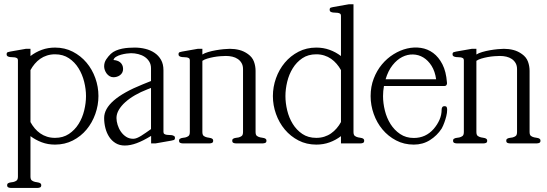

<svg xmlns="http://www.w3.org/2000/svg" viewBox="-20 -687 2621 920"><path d="M392.1 -226.6Q392.1 -259.8 383.3 -295.2Q374.5 -330.6 356.4 -359.9Q338.4 -389.2 310.3 -408Q282.2 -426.8 243.7 -426.8Q223.1 -426.8 205.3 -421.1Q187.5 -415.5 172.9 -405.3Q158.2 -395 146.5 -381.1Q134.8 -367.2 126 -351.1V-102.1Q134.8 -85.9 146.5 -72Q158.2 -58.1 172.9 -47.9Q187.5 -37.6 205.3 -32Q223.1 -26.4 243.7 -26.4Q282.2 -26.4 310.3 -45.2Q338.4 -64 356.7 -93.3Q375 -122.6 383.5 -158Q392.1 -193.4 392.1 -226.6ZM451.7 -227.1Q451.7 -183.1 436.8 -141.1Q421.9 -99.1 394.8 -66.4Q367.7 -33.7 329.1 -13.9Q290.5 5.9 243.7 5.9Q209.5 5.9 180.2 -5.1Q150.9 -16.1 126 -34.7V158.7Q126 172.9 132.6 177.7Q139.2 182.6 147.9 184.6Q153.3 185.5 157.7 186.3Q162.1 187 166 188Q169.9 189 173.8 191.7Q177.7 194.3 177.7 200.2Q177.7 208.5 172.4 210.9Q167 213.4 161.1 213.4H31.2Q25.4 213.4 19.8 210.9Q14.2 208.5 14.2 200.2Q14.2 193.8 18.1 191.4Q22 189 25.9 188Q29.8 187 34.4 186.5Q39.1 186 43.9 185.1Q52.7 183.1 59.3 178.2Q65.9 173.3 65.9 158.7V-398.4Q65.9 -405.3 61.5 -408.2Q57.1 -411.1 50.5 -412.1Q43.9 -413.1 36.6 -413.1Q29.3 -413.1 23.4 -414.6Q19.5 -415.5 15.6 -418Q11.7 -420.4 11.7 -426.8Q11.7 -435.1 17.3 -437Q22.9 -439 28.8 -439.9L104 -453.1H126V-418.5Q150.9 -437.5 180.2 -448.2Q209.5 -459 243.7 -459Q290.5 -459 328.9 -439.2Q367.2 -419.4 394.5 -387Q421.9 -354.5 436.8 -312.7Q451.7 -271 451.7 -227.1Z M818.4 -26.4Q818.4 -18.1 812.7 -16.1Q807.1 -14.2 801.3 -13.2L726.1 0H704.1V-35.6H703.6Q665.5 -12.2 635 -1Q604.5 10.3 578.1 10.3Q552.7 10.3 534.2 -1Q515.6 -12.2 503.4 -30.8Q491.2 -49.3 485.1 -73Q479 -96.7 479 -121.6Q479 -208.5 663.6 -282.7L703.6 -298.8V-359.9Q703.6 -377.9 695.3 -391.6Q687 -405.3 673.6 -414.3Q660.2 -423.3 642.8 -427.7Q625.5 -432.1 607.9 -432.1Q600.1 -432.1 586.9 -430.4Q573.7 -428.7 560.3 -425Q546.9 -421.4 536.4 -415Q525.9 -408.7 523.9 -399.4Q532.7 -398.9 541 -396.2Q549.3 -393.6 555.7 -388.4Q562 -383.3 565.9 -375.2Q569.8 -367.2 569.8 -356.4Q569.8 -346.7 565.7 -339.1Q561.5 -331.5 554.9 -326.7Q548.3 -321.8 540 -319.3Q531.7 -316.9 523.9 -316.9Q513.7 -316.9 505.4 -321.8Q497.1 -326.7 491.2 -334.5Q485.4 -342.3 482.2 -351.3Q479 -360.4 479 -369.1Q479 -387.7 489 -402.6Q499 -417.5 510.7 -428.7Q521 -438.5 535.4 -444.6Q549.8 -450.7 565.4 -453.9Q581.1 -457 596.7 -458Q612.3 -459 625.5 -459Q651.9 -459 676.5 -452.9Q701.2 -446.8 720.5 -433.8Q739.7 -420.9 751.5 -400.4Q763.2 -379.9 763.2 -350.6V-54.7Q763.2 -47.9 767.8 -44.9Q772.5 -42 779.1 -41Q785.6 -40 793.2 -40Q800.8 -40 806.6 -38.6Q810.5 -37.6 814.5 -35.2Q818.4 -32.7 818.4 -26.4ZM703.6 -265.6 686 -258.8Q654.3 -246.6 627.2 -231Q600.1 -215.3 580.3 -197.5Q560.5 -179.7 549.3 -160.4Q538.1 -141.1 538.1 -121.6Q538.1 -106.4 543.5 -88.9Q548.8 -71.3 559.1 -56.4Q569.3 -41.5 584.2 -31.7Q599.1 -22 618.2 -22Q627 -22 636.5 -25.9Q646 -29.8 656.7 -36.4Q667.5 -43 679.2 -51.3Q690.9 -59.6 703.6 -68.4Z M1256.8 -13.2Q1256.8 -4.9 1251.2 -2.4Q1245.6 0 1239.7 0H1109.9Q1104 0 1098.4 -2.4Q1092.8 -4.9 1092.8 -13.2Q1092.8 -19.5 1096.7 -22Q1100.6 -24.4 1104.5 -25.4Q1108.4 -26.4 1113 -26.9Q1117.7 -27.3 1122.6 -28.3Q1131.3 -30.3 1137.9 -35.2Q1144.5 -40 1144.5 -54.7V-356Q1144.5 -372.6 1137.7 -384.5Q1130.9 -396.5 1119.4 -404.3Q1107.9 -412.1 1093.3 -415.5Q1078.6 -418.9 1062.5 -418.9Q1051.3 -418.9 1035.6 -417.7Q1020 -416.5 1003.9 -413.6Q987.8 -410.6 973.1 -406.2Q958.5 -401.9 949.7 -395.5V-54.7Q949.7 -40.5 956.3 -35.6Q962.9 -30.8 971.7 -28.8Q977.1 -27.8 981.4 -27.1Q985.8 -26.4 989.7 -25.4Q993.7 -24.4 997.6 -21.7Q1001.5 -19 1001.5 -13.2Q1001.5 -4.9 996.1 -2.4Q990.7 0 984.9 0H855Q849.1 0 843.5 -2.4Q837.9 -4.9 837.9 -13.2Q837.9 -19.5 841.8 -22Q845.7 -24.4 849.6 -25.4Q853.5 -26.4 858.2 -26.9Q862.8 -27.3 867.7 -28.3Q876.5 -30.3 883.1 -35.2Q889.6 -40 889.6 -54.7V-398.4Q889.6 -405.3 885.3 -408.2Q880.9 -411.1 874.3 -412.1Q867.7 -413.1 860.4 -413.1Q853 -413.1 847.2 -414.6Q843.3 -415.5 839.4 -418Q835.4 -420.4 835.4 -426.8Q835.4 -435.1 841.1 -437Q846.7 -439 852.5 -439.9L927.7 -453.1H949.7V-425.8Q960 -432.6 977.5 -437.7Q995.1 -442.9 1014.6 -446.3Q1034.2 -449.7 1052.2 -451.4Q1070.3 -453.1 1081.5 -453.1Q1105 -453.1 1127 -447.5Q1148.9 -441.9 1168.5 -427.7Q1189 -413.1 1196.8 -391.8Q1204.6 -370.6 1204.6 -347.2V-54.7Q1204.6 -40.5 1211.2 -35.6Q1217.8 -30.8 1226.6 -28.8Q1231.9 -27.8 1236.6 -27.1Q1241.2 -26.4 1245.1 -25.4Q1249 -24.4 1252.9 -21.7Q1256.8 -19 1256.8 -13.2Z M1613.8 -351.1Q1605 -367.2 1593 -381.1Q1581.1 -395 1566.4 -405.3Q1551.8 -415.5 1533.9 -421.1Q1516.1 -426.8 1495.6 -426.8Q1456.5 -426.8 1428.7 -408Q1400.9 -389.2 1382.8 -359.9Q1364.7 -330.6 1356.2 -295.2Q1347.7 -259.8 1347.7 -226.6Q1347.7 -193.4 1356.2 -158Q1364.7 -122.6 1382.8 -93.3Q1400.9 -64 1428.7 -45.2Q1456.5 -26.4 1495.6 -26.4Q1516.1 -26.4 1533.9 -32Q1551.8 -37.6 1566.4 -47.9Q1581.1 -58.1 1593 -72Q1605 -85.9 1613.8 -102.1ZM1725.1 -13.2Q1725.1 -4.9 1719.7 -2.4Q1714.4 0 1708.5 0H1613.8V-34.7Q1588.9 -15.6 1559.3 -4.9Q1529.8 5.9 1495.6 5.9Q1448.7 5.9 1410.4 -13.9Q1372.1 -33.7 1344.7 -66.4Q1317.4 -99.1 1302.5 -140.9Q1287.6 -182.6 1287.6 -226.6Q1287.6 -270.5 1302.5 -312.3Q1317.4 -354 1344.7 -386.7Q1372.1 -419.4 1410.4 -439.2Q1448.7 -459 1495.6 -459Q1529.8 -459 1559.3 -448.2Q1588.9 -437.5 1613.8 -418.5V-611.8Q1613.8 -618.7 1609.4 -621.6Q1605 -624.5 1598.4 -625.5Q1591.8 -626.5 1584.5 -626.5Q1577.1 -626.5 1571.3 -627.9Q1566.9 -628.9 1563.2 -631.3Q1559.6 -633.8 1559.6 -640.1Q1559.6 -648.4 1564.9 -650.4Q1570.3 -652.3 1576.7 -653.3L1651.4 -666.5H1673.8V-54.7Q1673.8 -40.5 1680.4 -35.6Q1687 -30.8 1695.8 -28.8Q1701.2 -27.8 1705.6 -27.1Q1710 -26.4 1713.9 -25.4Q1717.8 -24.4 1721.4 -21.7Q1725.1 -19 1725.1 -13.2Z M2069.8 -307.1Q2064.5 -345.2 2047.9 -371.6Q2031.2 -397.9 2008.5 -411.6Q1985.8 -425.3 1959.2 -426Q1932.6 -426.8 1907.5 -414.1Q1882.3 -401.4 1861.1 -374.8Q1839.8 -348.1 1827.6 -307.1ZM2122.6 -161.6Q2122.6 -146 2118.4 -129.9Q2114.3 -113.8 2109.4 -100.6Q2106.4 -92.8 2103.3 -85.2Q2100.1 -77.6 2096.2 -70.8Q2074.2 -37.1 2040 -15.6Q2005.9 5.9 1962.9 5.9Q1916 5.9 1877.9 -14.2Q1839.8 -34.2 1812.7 -66.7Q1785.6 -99.1 1770.8 -140.9Q1755.9 -182.6 1755.9 -226.6Q1755.9 -272 1770.8 -310.5Q1785.6 -349.1 1810.1 -378.4Q1834.5 -407.7 1866 -427.2Q1897.5 -446.8 1930.9 -454.6Q1964.4 -462.4 1996.8 -457.5Q2029.3 -452.6 2055.7 -433.1Q2082 -413.6 2099.9 -378.9Q2117.7 -344.2 2121.6 -292Q2123 -286.6 2120.1 -280.8Q2117.2 -274.9 2108.9 -274.9H1819.8Q1815.4 -250.5 1815.4 -226.6Q1815.4 -192.9 1824.2 -157.2Q1833 -121.6 1851.3 -92.5Q1869.6 -63.5 1897.5 -44.7Q1925.3 -25.9 1962.9 -25.9Q2020 -25.9 2058.1 -69.3Q2075.7 -89.8 2085.9 -113Q2096.2 -136.2 2096.2 -162.6Q2096.2 -168 2099.1 -173.1Q2102.1 -178.2 2109.9 -178.2Q2119.1 -178.2 2120.8 -172.6Q2122.6 -167 2122.6 -161.6Z M2569.8 -13.2Q2569.8 -4.9 2564.2 -2.4Q2558.6 0 2552.7 0H2422.9Q2417 0 2411.4 -2.4Q2405.8 -4.9 2405.8 -13.2Q2405.8 -19.5 2409.7 -22Q2413.6 -24.4 2417.5 -25.4Q2421.4 -26.4 2426 -26.9Q2430.7 -27.3 2435.5 -28.3Q2444.3 -30.3 2450.9 -35.2Q2457.5 -40 2457.5 -54.7V-356Q2457.5 -372.6 2450.7 -384.5Q2443.8 -396.5 2432.4 -404.3Q2420.9 -412.1 2406.2 -415.5Q2391.6 -418.9 2375.5 -418.9Q2364.3 -418.9 2348.6 -417.7Q2333 -416.5 2316.9 -413.6Q2300.8 -410.6 2286.1 -406.2Q2271.5 -401.9 2262.7 -395.5V-54.7Q2262.7 -40.5 2269.3 -35.6Q2275.9 -30.8 2284.7 -28.8Q2290 -27.8 2294.4 -27.1Q2298.8 -26.4 2302.7 -25.4Q2306.6 -24.4 2310.5 -21.7Q2314.5 -19 2314.5 -13.2Q2314.5 -4.9 2309.1 -2.4Q2303.7 0 2297.9 0H2168Q2162.1 0 2156.5 -2.4Q2150.9 -4.9 2150.9 -13.2Q2150.9 -19.5 2154.8 -22Q2158.7 -24.4 2162.6 -25.4Q2166.5 -26.4 2171.1 -26.9Q2175.8 -27.3 2180.7 -28.3Q2189.5 -30.3 2196 -35.2Q2202.6 -40 2202.6 -54.7V-398.4Q2202.6 -405.3 2198.2 -408.2Q2193.8 -411.1 2187.3 -412.1Q2180.7 -413.1 2173.3 -413.1Q2166 -413.1 2160.2 -414.6Q2156.2 -415.5 2152.3 -418Q2148.4 -420.4 2148.4 -426.8Q2148.4 -435.1 2154.1 -437Q2159.7 -439 2165.5 -439.9L2240.7 -453.1H2262.7V-425.8Q2272.9 -432.6 2290.5 -437.7Q2308.1 -442.9 2327.6 -446.3Q2347.2 -449.7 2365.2 -451.4Q2383.3 -453.1 2394.5 -453.1Q2418 -453.1 2439.9 -447.5Q2461.9 -441.9 2481.4 -427.7Q2502 -413.1 2509.8 -391.8Q2517.6 -370.6 2517.6 -347.2V-54.7Q2517.6 -40.5 2524.2 -35.6Q2530.8 -30.8 2539.6 -28.8Q2544.9 -27.8 2549.6 -27.1Q2554.2 -26.4 2558.1 -25.4Q2562 -24.4 2565.9 -21.7Q2569.8 -19 2569.8 -13.2Z"/></svg>

Font: Atsinvsda
Style: Regular
Weight: 400
Designer: Al Webster
Foundry: Al Webster and Michael Everson
Version: Version 2.000